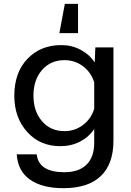

<svg xmlns="http://www.w3.org/2000/svg" viewBox="-20 -799 690 1009"><path d="M390.1 -778.8V-625H292L320.8 -778.8ZM478 -471.2 481 -549.8H576.2V-60.1Q576.2 62.5 509.8 126.2Q443.4 189.9 313 189.9Q201.7 189.9 137.7 145Q73.7 100.1 67.9 12.2H172.9Q183.6 106 317.9 106Q394.5 106 434.8 66.2Q475.1 26.4 475.1 -47.9V-121.1Q446.8 -78.6 400.4 -54.7Q354 -30.8 296.9 -30.8Q190.4 -30.8 122.8 -105.7Q55.2 -180.7 55.2 -295.9Q55.2 -417.5 124 -489.7Q192.9 -562 301.8 -562Q357.4 -562 403.8 -537.4Q450.2 -512.7 478 -471.2ZM318.8 -109.9Q373 -109.9 415.5 -141.6Q458 -173.3 475.1 -227.1V-366.2Q458 -419.9 415.5 -451.4Q373 -482.9 318.8 -482.9Q245.6 -482.9 200.7 -430.9Q155.8 -378.9 155.8 -296.9Q155.8 -214.4 200.7 -162.1Q245.6 -109.9 318.8 -109.9Z"/></svg>

Font: Azeret Mono
Style: Regular
Weight: 400
Designer: Martin Vácha
Foundry: Displaay
Version: Version 1.002